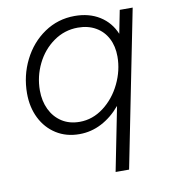

<svg xmlns="http://www.w3.org/2000/svg" viewBox="-82 -593 771 870"><g transform="rotate(-10 303.5 -158.5)"><path d="M438 -87.4H437Q399.4 -42.5 351.3 -17.3Q303.2 7.8 249 7.8Q188.5 7.8 142.6 -21.2Q96.7 -50.3 71.5 -100.8Q46.4 -151.4 46.4 -214.8Q46.4 -296.4 81.8 -367.4Q117.2 -438.5 179.7 -481Q242.2 -523.4 319.3 -523.4Q385.7 -523.4 434.1 -493.2Q482.4 -462.9 504.9 -408.7L525.9 -515.1H585.4L441.9 205.1H379.9ZM479 -309.1Q479 -356.4 460.2 -392.6Q441.4 -428.7 406.5 -448.7Q371.6 -468.8 324.7 -468.8Q263.2 -468.8 212.9 -433.3Q162.6 -397.9 134.3 -340.1Q106 -282.2 106 -217.8Q106 -169.4 124.5 -130.6Q143.1 -91.8 177.7 -69.3Q212.4 -46.9 259.8 -46.9Q319.3 -46.9 369.9 -85.2Q420.4 -123.5 449.7 -184.3Q479 -245.1 479 -309.1Z"/></g></svg>

Font: Reddit Sans Chocolate Light
Style: Italic
Weight: 300
Italic angle: -11.25°
Designer: Stephen Hutchings
Version: Version 1.013